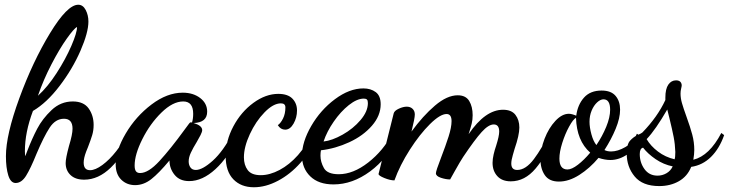

<svg xmlns="http://www.w3.org/2000/svg" viewBox="-20 -734 3075 810"><path d="M5 -75Q5 -165 61.5 -319.5Q118 -474 191 -594Q264 -714 310 -714Q330 -714 341.5 -692Q353 -670 353 -643Q353 -597 319.5 -520Q286 -443 231.5 -371.5Q177 -300 119 -266Q85 -176 85 -96L86 -75Q88 -78 95 -97Q115 -149 137 -191Q159 -233 197.5 -269.5Q236 -306 287 -306Q333 -306 354 -276.5Q375 -247 375 -207Q375 -184 369 -164Q363 -144 351 -113Q349 -109 343.5 -94.5Q338 -80 335.5 -68.5Q333 -57 333 -48Q333 -16 360 -16Q382 -16 412 -38Q442 -60 471 -97Q500 -134 521 -177L537 -160Q500 -78 447.5 -27Q395 24 335 24Q298 24 277.5 4.5Q257 -15 257 -46Q257 -66 271 -118Q286 -167 286 -191Q286 -233 250 -233Q214 -233 189.5 -195.5Q165 -158 134 -85Q109 -23 90 7.5Q71 38 46 38Q25 38 15 6Q5 -26 5 -75ZM305 -620Q293 -615 262 -571.5Q231 -528 197 -462.5Q163 -397 140 -330Q181 -367 219 -426Q257 -485 281 -540.5Q305 -596 305 -620Z M468 -41Q468 -99 510.5 -171Q553 -243 619 -293Q685 -343 751 -343Q795 -343 824.5 -320.5Q854 -298 854 -263Q854 -217 797 -215Q833 -204 833 -185Q833 -178 826 -164Q819 -150 810 -135Q794 -109 785 -89.5Q776 -70 776 -53Q776 -38 783.5 -27.5Q791 -17 806 -17Q834 -17 877.5 -56Q921 -95 962 -173L981 -154Q944 -71 889 -20.5Q834 30 778 30Q738 30 716.5 3.5Q695 -23 695 -57Q650 -3 618 22Q586 47 550 47Q515 47 491.5 24Q468 1 468 -41ZM758 -186 778 -213Q781 -218 786 -218L790 -217Q795 -233 795 -254Q795 -306 753 -306Q709 -306 661 -259Q613 -212 580.5 -147Q548 -82 548 -36Q548 -19 553.5 -11.5Q559 -4 571 -4Q606 -4 652.5 -54.5Q699 -105 758 -186Z M932 -76Q932 -140 964.5 -201Q997 -262 1049 -300Q1101 -338 1154 -338Q1194 -338 1213.5 -318Q1233 -298 1233 -268Q1233 -238 1218.5 -212.5Q1204 -187 1183 -187Q1164 -187 1152 -206Q1164 -214 1174 -234Q1184 -254 1184 -281Q1184 -298 1165 -298Q1133 -298 1096 -260Q1059 -222 1034 -168Q1009 -114 1009 -70Q1009 -38 1025 -16.5Q1041 5 1080 5Q1118 5 1159.5 -17Q1201 -39 1237 -79.5Q1273 -120 1294 -173L1314 -155Q1290 -95 1247.5 -47Q1205 1 1153 28.5Q1101 56 1051 56Q997 56 964.5 22.5Q932 -11 932 -76Z M1254 -77Q1254 -135 1293 -202.5Q1332 -270 1393 -315.5Q1454 -361 1513 -361Q1544 -361 1565 -345.5Q1586 -330 1586 -294Q1586 -246 1549 -203.5Q1512 -161 1453.5 -134Q1395 -107 1334 -100Q1332 -90 1332 -77Q1332 -51 1346.5 -25Q1361 1 1409 1Q1470 1 1533.5 -48.5Q1597 -98 1636 -172L1656 -156Q1616 -66 1541.5 -11Q1467 44 1387 44Q1324 44 1289 10Q1254 -24 1254 -77ZM1532 -299Q1532 -310 1528 -314Q1524 -318 1515 -318Q1486 -318 1451.5 -290.5Q1417 -263 1388 -221Q1359 -179 1345 -137Q1381 -141 1425.5 -166Q1470 -191 1501 -227.5Q1532 -264 1532 -299Z M2058 -47Q2058 -63 2062.5 -82.5Q2067 -102 2073 -119Q2086 -160 2086 -179Q2086 -209 2063 -209Q2041 -209 2012 -177Q1983 -145 1934 -72Q1922 -54 1898 -11L1879 23Q1861 23 1840 16Q1819 9 1819 -3Q1819 -13 1840 -67Q1860 -119 1872.5 -158Q1885 -197 1885 -223Q1885 -253 1864 -253Q1837 -253 1794 -210.5Q1751 -168 1709 -102.5Q1667 -37 1644 27Q1626 27 1601.5 17Q1577 7 1577 0L1641 -256Q1644 -267 1662.5 -275.5Q1681 -284 1696 -284Q1711 -284 1720.5 -275Q1730 -266 1730 -251Q1730 -235 1716 -179Q1764 -245 1815 -288.5Q1866 -332 1911 -332Q1945 -332 1959.5 -308Q1974 -284 1974 -248Q1974 -229 1970 -212.5Q1966 -196 1957 -168Q2027 -271 2102 -271Q2138 -271 2154.5 -249.5Q2171 -228 2171 -196Q2171 -164 2151 -106Q2150 -102 2143.5 -80Q2137 -58 2137 -44Q2137 -17 2162 -17Q2198 -17 2232.5 -63Q2267 -109 2297 -173L2314 -152Q2285 -77 2239.5 -23Q2194 31 2135 31Q2098 31 2078 9Q2058 -13 2058 -47Z M2260 -62Q2260 -104 2277.5 -149Q2295 -194 2323 -224Q2351 -254 2380 -254Q2392 -254 2411 -246Q2417 -292 2443.5 -322Q2470 -352 2518 -352Q2558 -352 2577 -329.5Q2596 -307 2596 -271Q2596 -236 2577.5 -191Q2559 -146 2530 -101Q2542 -95 2558 -95Q2586 -95 2618 -113.5Q2650 -132 2667 -170L2685 -157Q2664 -109 2628.5 -84Q2593 -59 2555 -59Q2532 -59 2505 -68Q2468 -24 2424 4Q2380 32 2338 32Q2297 32 2278.5 5Q2260 -22 2260 -62ZM2554 -271Q2554 -315 2526 -315Q2513 -315 2499 -302Q2485 -289 2476 -267.5Q2467 -246 2467 -220Q2467 -197 2475 -167.5Q2483 -138 2496 -122Q2521 -159 2537.5 -199Q2554 -239 2554 -271ZM2470 -90Q2413 -140 2410 -237Q2398 -231 2381 -200Q2364 -169 2352 -131Q2340 -93 2340 -65Q2340 -19 2374 -19Q2392 -19 2418 -39Q2444 -59 2470 -90Z M2624 -86Q2624 -125 2638 -140.5Q2652 -156 2669.5 -164Q2687 -172 2690 -175Q2754 -241 2787 -312V-322Q2787 -359 2799.5 -377Q2812 -395 2832 -395Q2854 -395 2856 -375Q2856 -370 2853.5 -360Q2851 -350 2851 -339Q2851 -320 2857 -299Q2863 -278 2876 -242Q2892 -198 2900.5 -166Q2909 -134 2909 -101Q2909 -84 2905 -60Q2973 -77 3023 -173L3035 -164Q3015 -107 2979.5 -72Q2944 -37 2896 -30Q2880 10 2844 30.5Q2808 51 2761 51Q2691 51 2657.5 10.5Q2624 -30 2624 -86ZM2829 -93Q2828 -125 2822 -156Q2816 -187 2804 -236L2795 -272Q2746 -187 2708 -147Q2725 -118 2756 -94.5Q2787 -71 2826 -62Q2829 -71 2829 -93ZM2818 -32Q2779 -40 2746 -62.5Q2713 -85 2693 -111Q2679 -108 2679 -84Q2679 -48 2699 -20.5Q2719 7 2754 7Q2774 7 2791.5 -3Q2809 -13 2818 -32Z"/></svg>

Font: Dancing Script
Style: Bold
Weight: 700
Designer: Pablo Impallari
Foundry: Pablo Impallari
Version: Version 2.000